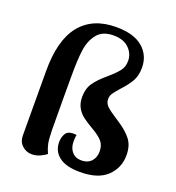

<svg xmlns="http://www.w3.org/2000/svg" viewBox="-134 -841 884 962"><g transform="rotate(20 307.5 -360.5)"><path d="M68 -63 67 -403Q66 -570 132 -651.5Q198 -733 323 -733Q417 -733 465 -692Q513 -651 513 -585Q513 -542 495.5 -512Q478 -482 447 -449Q425 -424 416 -410.5Q407 -397 407 -380Q407 -358 424 -342Q441 -326 477 -303L495 -291Q540 -262 565 -230Q590 -198 590 -147Q590 -79 542.5 -33.5Q495 12 399 12Q325 12 287.5 -16.5Q250 -45 250 -94Q250 -117 260.5 -137Q271 -157 300 -158H307Q316 -158 320 -157Q317 -141 317 -122Q317 -87 335.5 -66Q354 -45 386 -45Q419 -45 438 -65.5Q457 -86 457 -118Q457 -152 438.5 -172.5Q420 -193 385 -213Q349 -234 328.5 -249.5Q308 -265 294.5 -288.5Q281 -312 281 -346Q281 -391 302.5 -421.5Q324 -452 366 -487Q402 -518 419 -540Q436 -562 436 -593Q436 -632 407 -660.5Q378 -689 325 -689Q266 -689 237.5 -653Q209 -617 202 -564.5Q195 -512 195 -430V-305Q195 -183 196 -136Q197 -89 201.5 -67Q206 -45 218 -18Q206 -8 185 1.5Q164 11 141 11Q112 11 90 -9Q68 -29 68 -63Z"/></g></svg>

Font: Arima Madurai Black
Style: Regular
Weight: 900
Designer: Joana Correia and Natanael Gama
Foundry: NDISCOVER
Version: Version 1.019